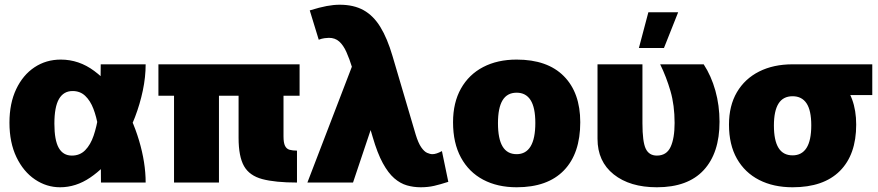

<svg xmlns="http://www.w3.org/2000/svg" viewBox="-20 -772 3712 812"><path d="M234 20Q177 20 128 -13Q79 -46 49.5 -107.5Q20 -169 20 -253Q20 -335 48.5 -395Q77 -455 126 -487.5Q175 -520 237 -520Q314 -520 378.5 -472Q443 -424 491 -350Q540 -272 568 -178Q596 -84 596 0H407Q407 -32 406.5 -72Q406 -112 404 -154.5Q402 -197 395 -236Q388 -278 375 -312Q362 -346 340.5 -366.5Q319 -387 287 -387Q249 -387 229.5 -353.5Q210 -320 210 -249Q210 -179 228.5 -146.5Q247 -114 284 -114Q318 -114 340.5 -137Q363 -160 376 -198.5Q389 -237 396 -283Q404 -339 405 -397.5Q406 -456 406 -500H596Q596 -446 584 -389Q572 -332 551 -277Q520 -197 471 -129.5Q422 -62 361.5 -21Q301 20 234 20Z M716 -367H650V-500H1247V-367H1179V-195Q1179 -168 1185.5 -155Q1192 -142 1205 -138.5Q1218 -135 1236 -135V0Q1144 0 1089.5 -14.5Q1035 -29 1012 -69.5Q989 -110 989 -189V-367H906V0H716Z M1472 -500 1579 -316 1473 0H1280ZM1876 -3Q1842 8 1816 14Q1790 20 1759 20Q1729 20 1701 12Q1673 4 1647.5 -18Q1622 -40 1599 -82Q1576 -124 1556 -193L1470 -484Q1458 -523 1445 -552Q1432 -581 1414.5 -596.5Q1397 -612 1371 -612Q1364 -612 1352.5 -610.5Q1341 -609 1328 -604L1290 -728Q1332 -741 1361.5 -746.5Q1391 -752 1417 -752Q1476 -752 1517.5 -729Q1559 -706 1588.5 -658Q1618 -610 1640 -535L1738 -203Q1749 -167 1761.5 -149Q1774 -131 1786.5 -125.5Q1799 -120 1809 -120Q1825 -120 1849 -133Z M2165 20Q2084 20 2023.5 -12Q1963 -44 1929.5 -105.5Q1896 -167 1896 -255Q1896 -338 1929.5 -397.5Q1963 -457 2023.5 -488.5Q2084 -520 2165 -520Q2295 -520 2364.5 -450Q2434 -380 2434 -255Q2434 -123 2365 -51.5Q2296 20 2165 20ZM2165 -120Q2204 -120 2224 -153Q2244 -186 2244 -252Q2244 -317 2224 -348.5Q2204 -380 2165 -380Q2125 -380 2105.5 -348Q2086 -316 2086 -251Q2086 -185 2105.5 -152.5Q2125 -120 2165 -120Z M2697 -500V-251Q2697 -172 2711 -143Q2725 -114 2758 -114Q2799 -114 2816 -150.5Q2833 -187 2833 -252Q2833 -327 2815.5 -387Q2798 -447 2772 -500H2956Q2988 -451 3005.5 -388.5Q3023 -326 3023 -257Q3023 -125 2956 -52.5Q2889 20 2758 20Q2644 20 2575.5 -34.5Q2507 -89 2507 -185V-500ZM2722 -720H2848L2788 -569H2682Z M3063 -245Q3063 -325 3096.5 -382Q3130 -439 3190.5 -469.5Q3251 -500 3332 -500Q3462 -500 3531.5 -432.5Q3601 -365 3601 -245Q3601 -118 3532 -49Q3463 20 3332 20Q3251 20 3190.5 -11Q3130 -42 3096.5 -101Q3063 -160 3063 -245ZM3332 -115Q3371 -115 3391 -146.5Q3411 -178 3411 -242Q3411 -305 3391 -335Q3371 -365 3332 -365Q3292 -365 3272.5 -334Q3253 -303 3253 -241Q3253 -178 3272.5 -146.5Q3292 -115 3332 -115ZM3328 -500H3669V-370H3368Z"/></svg>

Font: Moderustic ExtraBold
Style: Regular
Weight: 800
Designer: Tural Alisoy
Foundry: TAFT Foundry
Version: Version 2.120